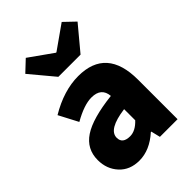

<svg xmlns="http://www.w3.org/2000/svg" viewBox="-253 -984 1111 1111"><g transform="rotate(-45 302.5 -429.0)"><path d="M215.8 13.7Q138.7 13.7 92.8 -36.1Q46.9 -85.9 46.9 -159.2Q46.9 -250 122.1 -299.8Q197.3 -349.6 363.3 -368.2Q357.4 -441.4 277.3 -441.4Q216.8 -441.4 127.9 -390.6L66.4 -507.8Q192.4 -583 310.5 -583Q541 -583 541 -323.2V0H396.5L382.8 -56.6H378.9Q300.8 13.7 215.8 13.7ZM277.3 -124Q321.3 -124 363.3 -168.9V-259.8Q215.8 -240.2 215.8 -172.9Q215.8 -124 277.3 -124ZM226.6 -661.1 103.5 -808.6 170.9 -872.1 315.4 -769.5H319.3L464.8 -872.1L531.2 -808.6L408.2 -661.1Z"/></g></svg>

Font: Gen Shin Gothic Heavy
Style: Bold
Weight: 900
Designer: [Source Han Sans]
Ryoko NISHIZUKA  (kana & ideographs); Paul D. Hunt (Latin, Greek & Cyrillic); Wenlong ZHANG  (bopomofo
Version: Version 1.002.20150607